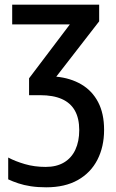

<svg xmlns="http://www.w3.org/2000/svg" viewBox="-20 -559 496 819"><path d="M403 -539V-468L220 -232Q281 -226 327 -199Q373 -172 398.5 -123.5Q424 -75 424 -5Q424 67 395.5 122.5Q367 178 312 209Q257 240 177 240Q141 240 111.5 235.5Q82 231 58 223Q34 215 15 206V113Q45 129 86 141Q127 153 175 153Q221 153 253 134Q285 115 301.5 79.5Q318 44 318 -4Q318 -54 299.5 -87Q281 -120 244 -136.5Q207 -153 151 -153H104V-225L278 -455H32V-539Z"/></svg>

Font: Noto Sans Display SemiCondensed Medium
Style: Regular
Weight: 500
Width: 4
Designer: Monotype Design Team
Foundry: Monotype Imaging Inc.
Version: Version 2.003